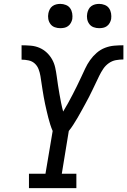

<svg xmlns="http://www.w3.org/2000/svg" viewBox="-20 -968 655 988"><path d="M129 0V-74H214L251 -294Q244 -310 238.5 -327.5Q233 -345 228.5 -362.5Q224 -380 220 -397.5Q216 -415 212 -433Q208 -451 205 -469Q202 -487 199 -505Q196 -523 193.5 -541Q191 -559 188 -577Q185 -595 178.5 -612Q172 -629 159 -641Q146 -653 128 -657Q110 -661 91 -661V-735Q115 -735 138.5 -733Q162 -731 183 -722Q204 -713 220.5 -697.5Q237 -682 248 -662.5Q259 -643 264 -620.5Q269 -598 272 -575Q275 -552 278.5 -529.5Q282 -507 286 -484Q290 -461 294.5 -438.5Q299 -416 305 -394Q318 -415 330 -437Q342 -459 353.5 -481Q365 -503 376 -525.5Q387 -548 397.5 -570.5Q408 -593 418.5 -615.5Q429 -638 443.5 -658.5Q458 -679 477.5 -696Q497 -713 520.5 -722Q544 -731 568 -733Q592 -735 615 -735V-662Q596 -662 576.5 -658.5Q557 -655 540 -643Q523 -631 511.5 -614Q500 -597 491 -578.5Q482 -560 473.5 -542Q465 -524 456 -505.5Q447 -487 438 -469Q429 -451 419 -433.5Q409 -416 399.5 -398Q390 -380 379.5 -362.5Q369 -345 358 -327.5Q347 -310 334 -294L298 -74H373V0ZM490 -823Q475 -823 461.5 -828Q448 -833 439.5 -844.5Q431 -856 428.5 -870.5Q426 -885 429 -900Q431 -910 436 -920Q441 -930 450 -936.5Q459 -943 469.5 -945.5Q480 -948 490 -948Q505 -948 519 -942.5Q533 -937 541 -925.5Q549 -914 551.5 -899.5Q554 -885 552 -870Q550 -860 544.5 -850Q539 -840 530 -833.5Q521 -827 510.5 -825Q500 -823 490 -823ZM290 -823Q275 -823 261.5 -828Q248 -833 239.5 -844.5Q231 -856 228.5 -870.5Q226 -885 229 -900Q231 -910 236 -920Q241 -930 250 -936.5Q259 -943 269.5 -945.5Q280 -948 290 -948Q305 -948 319 -942.5Q333 -937 341 -925.5Q349 -914 351.5 -899.5Q354 -885 352 -870Q350 -860 344.5 -850Q339 -840 330 -833.5Q321 -827 310.5 -825Q300 -823 290 -823Z"/></svg>

Font: Iosevka Curly Slab ExObl
Style: Regular
Weight: 400
Width: 7
Italic angle: -9°
Monospace: yes
Designer: Belleve Invis
Foundry: Belleve Invis
Version: Version 11.1.0; ttfautohint (v1.8.3)